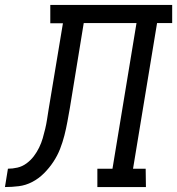

<svg xmlns="http://www.w3.org/2000/svg" viewBox="-76 -755 715 775"><path d="M-56 0 -44 -74Q-25 -74 -5.5 -78.5Q14 -83 31 -95.5Q48 -108 60.5 -124.5Q73 -141 82 -159.5Q91 -178 96.5 -197Q102 -216 106.5 -235Q111 -254 114 -273.5Q117 -293 120 -312L178 -661H127V-735H619V-662H558L461 -74H512L513 0H317V-74H378L475 -662H262L206 -319Q201 -291 196 -263.5Q191 -236 184 -208.5Q177 -181 166.5 -154Q156 -127 139.5 -102Q123 -77 101.5 -55.5Q80 -34 54 -20.5Q28 -7 0 -3.5Q-28 0 -56 0Z"/></svg>

Font: Iosevka Etoile
Style: Italic
Weight: 400
Italic angle: -9°
Designer: Belleve Invis
Foundry: Belleve Invis
Version: Version 22.1.2; ttfautohint (v1.8.4)